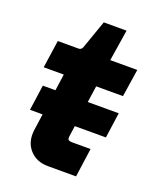

<svg xmlns="http://www.w3.org/2000/svg" viewBox="-124 -729 675 808"><g transform="rotate(20 214.0 -325.5)"><path d="M187 -1Q135 -1 104.5 -35.5Q74 -70 81 -124L118 -386H28L46 -510H139Q151 -510 156 -522L201 -650H303L281 -510H402L383 -386H263L229 -151Q227 -138 232 -134Q237 -130 248 -130H331L313 -1ZM35 -198 51 -312H391L375 -198Z"/></g></svg>

Font: Finlandica
Style: Bold Italic
Weight: 700
Italic angle: -8°
Designer: Niklas Ekholm, Juho Hiilivirta, Jaakko Suomalainen
Foundry: Helsinki Type Studio
Version: Version 1.064; ttfautohint (v1.8.4.7-5d5b)